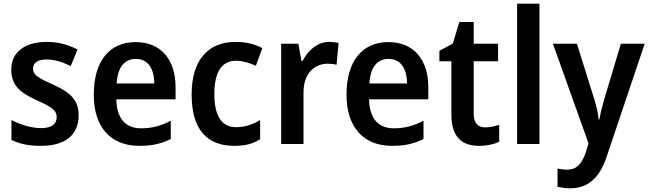

<svg xmlns="http://www.w3.org/2000/svg" viewBox="-20 -780 3513 1040"><path d="M406 -156C406 -245 352 -283 267 -322C180 -361 159 -376 159 -409C159 -440 185 -458 233 -458C277 -458 320 -443 363 -422L400 -512C347 -539 294 -553 233 -553C117 -553 41 -499 41 -404C41 -317 89 -278 179 -237C270 -197 287 -178 287 -145C287 -109 261 -86 202 -86C149 -86 87 -106 42 -130V-22C87 0 136 10 202 10C333 10 406 -48 406 -156Z M715 -552C575 -552 488 -452 488 -267C488 -89 581 10 735 10C805 10 855 -2 905 -27V-126C851 -98 804 -85 744 -85C659 -85 612 -140 610 -242H931V-307C931 -458 851 -552 715 -552ZM716 -461C783 -461 815 -406 816 -328H612C617 -418 656 -461 716 -461Z M1249 10C1308 10 1351 -1 1389 -26V-130C1350 -106 1309 -91 1258 -91C1182 -91 1141 -151 1141 -269C1141 -389 1180 -451 1259 -451C1293 -451 1330 -440 1366 -424L1401 -519C1365 -539 1317 -553 1256 -553C1109 -553 1018 -457 1018 -268C1018 -78 1102 10 1249 10Z M1763 -553C1698 -553 1648 -506 1619 -450H1613L1596 -543H1503V0H1624V-280C1624 -381 1683 -435 1755 -435C1771 -435 1790 -433 1803 -429L1814 -547C1799 -551 1779 -553 1763 -553Z M2084 -552C1944 -552 1857 -452 1857 -267C1857 -89 1950 10 2104 10C2174 10 2224 -2 2274 -27V-126C2220 -98 2173 -85 2113 -85C2028 -85 1981 -140 1979 -242H2300V-307C2300 -458 2220 -552 2084 -552ZM2085 -461C2152 -461 2184 -406 2185 -328H1981C1986 -418 2025 -461 2085 -461Z M2608 -90C2569 -90 2546 -114 2546 -163V-448H2678V-543H2546V-661H2468L2433 -544L2360 -505V-448H2425V-160C2425 -34 2485 10 2575 10C2618 10 2657 1 2684 -12V-104C2660 -96 2634 -90 2608 -90Z M2902 0V-760H2781V0Z M2975 -543 3168 -3 3154 42C3133 105 3106 139 3052 139C3033 139 3014 136 3000 133V232C3019 236 3041 240 3069 240C3165 240 3228 183 3266 69L3472 -543H3343L3254 -246C3242 -205 3232 -166 3227 -133H3223C3219 -170 3210 -208 3198 -246L3105 -543Z"/></svg>

Font: Noto Sans Devanagari UI SemiCondensed SemiBold
Style: Regular
Weight: 600
Width: 4
Designer: Jelle Bosma - Monotype Design Team
Foundry: Monotype Imaging Inc.
Version: Version 2.004